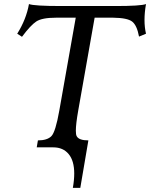

<svg xmlns="http://www.w3.org/2000/svg" viewBox="-20 -723 736 942"><path d="M374 198.7H337.4Q344.2 160.6 344.2 128.4Q344.2 65.9 316.9 33Q289.6 0 241.7 0H160.2L166 -34.2Q211.4 -34.2 231.9 -54.7Q252.4 -75.2 271 -180.7L351.6 -636.2H254.9Q186 -636.2 157.7 -617.4Q129.4 -598.6 87.9 -542.5L64.5 -557.6Q108.9 -628.4 122.1 -703.1Q147 -693.4 282.7 -693.4H545.9Q670.9 -693.4 696.3 -703.1Q689 -661.6 689 -625Q689 -588.9 696.3 -557.6L662.1 -543.5Q651.9 -598.6 628.7 -616.9Q605.5 -635.3 535.2 -636.2H444.3L363.8 -180.7Q352.1 -114.3 352.1 -81.5Q352.1 -62 356.4 -54.7Q367.2 -34.2 413.6 -34.2Z"/></svg>

Font: Kelvinch
Style: Italic
Weight: 400
Italic angle: -10°
Designer: Paul James Miller
Foundry: High-Logic / Made with FontCreator
Version: Version 3.40;July 22, 2017;FontCreator 11.0.0.2388 64-bit